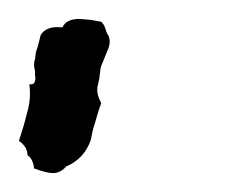

<svg xmlns="http://www.w3.org/2000/svg" viewBox="-60 -105 248 203"><path d="M-40 44 -35 28 -31 13Q-27 -1 -29 -16Q-25 -15 -23.5 -18Q-22 -21 -23 -26V-30L-24 -35Q-24 -41 -23 -42L-22 -50L-20 -56Q-18 -64 -17 -68Q-11 -78 6 -76Q10 -85 24 -85L36 -84L47 -82Q50 -79 51 -76L52 -73L53 -70Q59 -62 53 -50L49 -40Q46 -34 46 -30L45 -22L43 -13Q42 -5 47 4Q44 12 41 23L38 33L36 43Q29 63 10 71Q4 78 -4 78Q-11 78 -24 73Q-25 63 -31 59Q-31 50 -40 44Z"/></svg>

Font: Kom-post
Style: Regular
Weight: 400
Designer: @guaschetti
Foundry: guaschetti
Version: Version 1.00 December 6, 2021, initial release